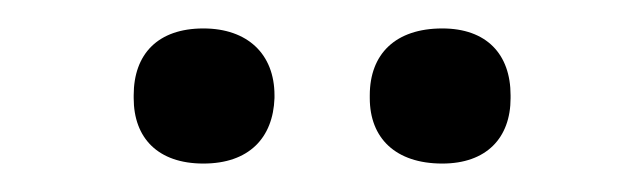

<svg xmlns="http://www.w3.org/2000/svg" viewBox="-20 -682 453 135"><path d="M74 -615V-613C74 -585 91 -567 123 -567C155 -567 172 -585 173 -613V-615C173 -644 154 -662 123 -662C91 -662 74 -644 74 -615ZM240 -613C240 -585 258 -567 291 -567C322 -567 339 -585 339 -613V-615C339 -644 322 -662 291 -662C258 -662 240 -644 240 -615Z"/></svg>

Font: LT Wave Alt Light
Style: Regular
Weight: 300
Designer: Daniel Lyons
Version: Version 2.5 (Glyphs App)